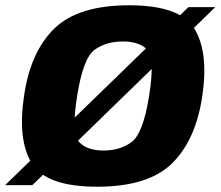

<svg xmlns="http://www.w3.org/2000/svg" viewBox="-62 -701 836 727"><path d="M-42.5 0H60.5L753 -674H651.5ZM306 6Q499.5 6 589.5 -82.5Q679.5 -171 704 -337.5Q728.5 -503.5 674.2 -592.2Q620 -681 427 -681Q233.5 -681 143.2 -592.5Q53 -504 29 -337.5Q4 -171.5 58.2 -82.8Q112.5 6 306 6ZM330 -131Q267.5 -131 237.5 -163.2Q207.5 -195.5 230 -337.5Q253 -482 296.8 -513Q340.5 -544 403 -544Q465.5 -544 495.5 -512.8Q525.5 -481.5 502.5 -337.5Q480 -195.5 436.2 -163.2Q392.5 -131 330 -131Z"/></svg>

Font: Anybody UltraCondensed Thin ExtraBold
Style: Italic
Weight: 800
Italic angle: -10°
Version: Version 1.111